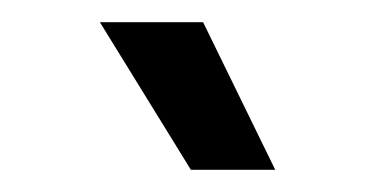

<svg xmlns="http://www.w3.org/2000/svg" viewBox="-20 -710 338 173"><path d="M152 -557 70 -690H163L228 -557Z"/></svg>

Font: Akshar Light
Style: Regular
Weight: 300
Designer: Tall Chai
Foundry: Tall Chai
Version: Version 1.100